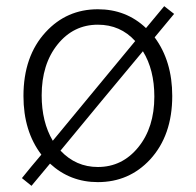

<svg xmlns="http://www.w3.org/2000/svg" viewBox="-20 -577 634 622"><path d="M82 25 51 0 82 -38 114 -76Q56 -152 56 -266Q56 -395 128 -473Q196 -547 297 -547Q389 -547 453 -486L512 -557L544 -532L481 -456Q538 -379 538 -266Q538 -138 466 -60Q398 13 297 13Q207 13 142 -47ZM297 -36Q376 -36 428 -100Q480 -164 480 -264Q480 -351 443 -411L309 -250L176 -89Q226 -36 297 -36ZM151 -121 284 -282 418 -444Q370 -497 297 -497Q218 -497 166.5 -433Q115 -369 115 -268Q115 -182 151 -121Z"/></svg>

Font: GenSekiGothic TW L
Style: Regular
Weight: 300
Version: Version 1.501;PS 1;hotconv 16.6.51;makeotf.lib2.5.65220